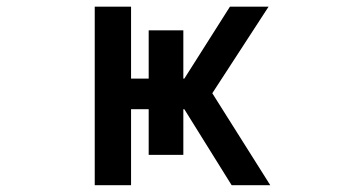

<svg xmlns="http://www.w3.org/2000/svg" viewBox="-20 -542 1040 563"><path d="M257.8 1V-522.5H364.3V-311.5H416V-453.1H517.6V-311.5H520.5L654.3 -522.5H767.6L602.5 -268.6L772.5 1H659.2L520.5 -221.7H517.6V-87.9H416V-221.7H364.3V1Z"/></svg>

Font: Gen Shin Gothic Monospace Medium
Style: Regular
Weight: 500
Designer: [Source Han Sans]
Ryoko NISHIZUKA  (kana & ideographs); Paul D. Hunt (Latin, Greek & Cyrillic); Wenlong ZHANG  (bopomofo
Version: Version 1.002.20150607